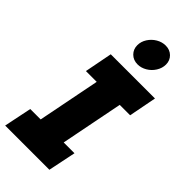

<svg xmlns="http://www.w3.org/2000/svg" viewBox="-299 -985 1044 1044"><g transform="rotate(45 223.0 -462.5)"><path d="M20 -160H100L171 -520H88L119 -680H459L428 -520H348L277 -160H360L327 0H-13ZM186 -817Q186 -845 202 -870Q218 -895 243.5 -910Q269 -925 297 -925Q329 -925 350 -904.5Q371 -884 371 -853Q371 -825 355 -799.5Q339 -774 313.5 -759Q288 -744 261 -744Q228 -744 207 -765Q186 -786 186 -817Z"/></g></svg>

Font: Teachers ExtraBold
Style: Italic
Weight: 800
Designer: Alfredo Marco Pradil & Chank Diesel
Version: Version 0.009